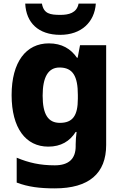

<svg xmlns="http://www.w3.org/2000/svg" viewBox="-20 -798 678 1058"><path d="M508 -778H413C403 -726 358 -716 313 -716C256 -716 221 -722 211 -778H119C124 -673 191 -606 312 -606C428 -606 501 -676 508 -778ZM249 -559C124 -559 44 -457 44 -274C44 -92 122 10 246 10C316 10 365 -20 397 -71H402C399 -48 397 -22 397 -3V8C397 77 359 113 282 113C201 113 139 99 72 71V208C135 232 199 240 282 240C471 240 565 157 565 1V-549H421L408 -480H404C370 -529 321 -559 249 -559ZM308 -426C382 -426 409 -377 409 -275V-254C409 -160 380 -121 310 -121C245 -121 215 -168 215 -271C215 -374 246 -426 308 -426Z"/></svg>

Font: Noto Sans Bengali UI ExtraBold
Style: Regular
Weight: 800
Designer: Jelle Bosma - Monotype Design Team
Foundry: Monotype Imaging Inc.
Version: Version 2.003